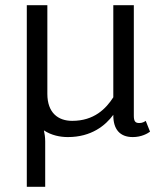

<svg xmlns="http://www.w3.org/2000/svg" viewBox="-20 -520 623 740"><path d="M149.2 -17.5C178.3 1.7 211.7 8.3 241.7 8.3C332.5 8.3 386.7 -36.7 416.7 -77.5V-75C416.7 -23.3 440.8 8.3 491.7 8.3C525.8 8.3 549.2 -5.8 558.3 -12.5L541.7 -54.2C536.7 -50.8 529.2 -45.8 516.7 -45.8C500 -45.8 495.8 -54.2 495.8 -75V-500H416.7V-145C388.3 -100.8 342.5 -54.2 258.3 -54.2C204.2 -54.2 162.5 -85 162.5 -158.3V-500H83.3V-158.3V200H154.2V25C154.2 8.3 151.7 -5.8 149.2 -17.5Z"/></svg>

Font: BoonHome
Style: Book
Weight: 400
Designer: Sungsit Sawaiwan
Foundry: Sungsit Sawaiwan
Version: Version 0.2